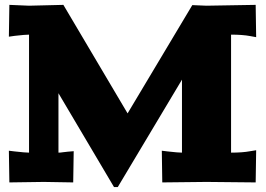

<svg xmlns="http://www.w3.org/2000/svg" viewBox="-20 -741 1080 781"><path d="M16.1 -127.9 40 -125Q83 -120.1 98.1 -120.1V-600.1Q83 -600.1 40 -595.2L16.1 -591.8L18.1 -721.2L98.1 -717.8L237.8 -721.2L499 -279.8L762.2 -720.2L819.8 -717.8L1020 -721.2L1022 -589.8L998 -594.2Q966.8 -600.1 919.9 -600.1V-120.1Q966.8 -120.1 998 -126L1022 -129.9L1020 1L819.8 -1L640.1 1L638.2 -127.9L662.1 -125Q705.1 -120.1 720.2 -120.1V-417L459 20H443.8L217.8 -361.8V-120.1Q227.1 -120.1 234.9 -121.6Q242.7 -123 255.9 -124L279.8 -126L277.8 1L158.2 -1L18.1 1Z"/></svg>

Font: Zantroke
Style: Regular
Weight: 500
Foundry: gluk
Version: Version 0.36